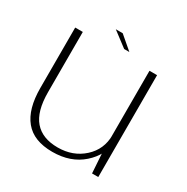

<svg xmlns="http://www.w3.org/2000/svg" viewBox="-159 -821 936 963"><g transform="rotate(30 309.0 -340.0)"><path d="M498 0H534V-590H490V-121ZM103 -591.5H59V-242Q59 -120 110.8 -57Q162.5 6 270.5 6Q376.5 6 444.2 -54.2Q512 -114.5 512 -189.5L490.5 -217.5Q490.5 -135 430.8 -80.8Q371 -26.5 283 -26.5Q194 -26.5 148.5 -79Q103 -131.5 103 -243ZM325.5 -621H355.5L279.5 -686H239.5Z"/></g></svg>

Font: Anybody SemiExpanded ExtraLight
Style: Regular
Weight: 250
Width: 6
Version: Version 1.113;gftools[0.9.25]